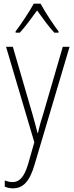

<svg xmlns="http://www.w3.org/2000/svg" viewBox="-20 -784 404 1046"><path d="M201 -764H164C140 -720 93 -650 65 -613V-606H88C118 -638 155 -690 182 -727C210 -688 245 -639 276 -606H299V-613C276 -642 225 -719 201 -764ZM13 -529 167 -9 134 107C111 185 84 208 48 208C34 208 19 204 6 199V233C21 239 34 242 50 242C106 242 141 205 168 114L359 -529H322L216 -165C204 -128 195 -97 187 -60H184C179 -83 173 -104 156 -165L50 -529Z"/></svg>

Font: Noto Sans Bengali Condensed ExtraLight
Style: Regular
Weight: 200
Width: 3
Designer: Joana Ranito - Universal Thirst; Jelle Bosma - Monotype Design Team
Foundry: Universal Thirst ehf.
Version: Version 3.000